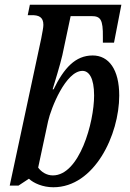

<svg xmlns="http://www.w3.org/2000/svg" viewBox="-20 -780 547 810"><path d="M205 10C379 10 483 -212 483 -377C483 -487 439 -546 371 -546C298 -546 250 -493 206 -403H202C213 -440 233 -504 243 -547L278 -712H366C404 -712 415 -698 414 -623V-600H461L492 -760H106L97 -716H110C144 -717 163 -708 163 -675C163 -664 159 -645 154 -618L21 3H58L102 -26C122 -7 161 10 205 10ZM203 -40C176 -40 154 -55 141 -73L183 -269C195 -323 257 -481 328 -481C355 -481 377 -452 377 -377C377 -263 315 -40 203 -40Z"/></svg>

Font: Noto Serif Condensed Medium
Style: Italic
Weight: 500
Width: 3
Italic angle: -12°
Designer: Monotype Design Team
Foundry: Monotype Imaging Inc.
Version: Version 2.013